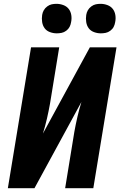

<svg xmlns="http://www.w3.org/2000/svg" viewBox="-20 -982 640 1002"><path d="M21 0 142 -735H289L241 -441Q234 -402 225 -363Q216 -324 204 -285L449 -735H588L467 0H320L368 -294Q375 -333 384 -372Q393 -411 405 -450L160 0ZM506 -808Q488 -808 470.5 -814.5Q453 -821 443 -834.5Q433 -848 430 -866.5Q427 -885 430 -904Q432 -917 438.5 -928.5Q445 -940 456.5 -948.5Q468 -957 480 -959.5Q492 -962 505 -962Q523 -962 540.5 -955.5Q558 -949 568.5 -935.5Q579 -922 582 -903.5Q585 -885 581 -866Q579 -853 573 -841.5Q567 -830 555.5 -821.5Q544 -813 531.5 -810.5Q519 -808 506 -808ZM276 -808Q258 -808 240.5 -814.5Q223 -821 213 -834.5Q203 -848 200 -866.5Q197 -885 200 -904Q202 -917 208.5 -928.5Q215 -940 226.5 -948.5Q238 -957 250 -959.5Q262 -962 275 -962Q293 -962 310.5 -955.5Q328 -949 338.5 -935.5Q349 -922 352 -903.5Q355 -885 351 -866Q349 -853 343 -841.5Q337 -830 325.5 -821.5Q314 -813 301.5 -810.5Q289 -808 276 -808Z"/></svg>

Font: Iosevka Heavy Extended Oblique
Style: Regular
Weight: 900
Width: 7
Italic angle: -9°
Monospace: yes
Designer: Belleve Invis
Foundry: Belleve Invis
Version: Version 32.5.0; ttfautohint (v1.8.4)